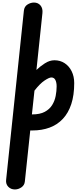

<svg xmlns="http://www.w3.org/2000/svg" viewBox="-20 -1024 626 1507"><path d="M97 463Q65.5 463 45 442Q24.5 421 28 388L167.5 -940.5Q171 -973 195.8 -988.5Q220.5 -1004 246.5 -1004Q279 -1004 298 -981Q317 -958 313 -921L266 -475Q295 -503 332.2 -527Q369.5 -551 407.5 -551Q452.5 -551 487.5 -528Q522.5 -505 542.5 -464.5Q562.5 -424 562.5 -372Q562.5 -277 539.5 -207Q516.5 -137 473.2 -91Q430 -45 369.5 -22.5Q309 0 234.5 0H217.5L175 401Q172 430 148 446.5Q124 463 97 463ZM230.5 -126H232.5Q293.5 -126 331.2 -146.2Q369 -166.5 389.2 -199.2Q409.5 -232 417 -270.8Q424.5 -309.5 424.5 -346Q424.5 -377 414.5 -396.5Q404.5 -416 383 -416Q366 -416 329.8 -392Q293.5 -368 250.5 -312.5Z"/></svg>

Font: Edu NSW ACT Hand Pre
Style: Regular
Weight: 400
Designer: Tina and Corey Anderson, Eben Sorkin, Mirko Velimirovic
Foundry: Sorkin Type Co.
Version: Version 2.000